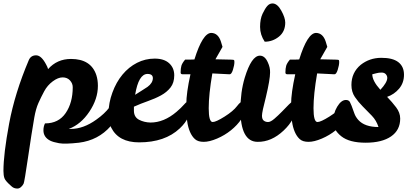

<svg xmlns="http://www.w3.org/2000/svg" viewBox="-60 -820 2374 1114"><path d="M219 -419Q271 -478 352 -478Q468 -478 499 -384Q508 -356 508 -322Q508 -246 458.5 -172Q409 -98 339 -72H351Q424 -72 499 -126Q547 -160 574.5 -196.5Q602 -233 616 -233Q630 -233 630 -201Q630 -145 582 -88Q510 -6 398 8Q317 17 283 11Q249 5 231 -4Q192 -24 192 -64Q192 -86 201 -104Q280 -104 321 -164Q362 -224 362 -314Q362 -336 346 -353.5Q330 -371 303.5 -371Q277 -371 246 -348Q215 -325 196.5 -290.5Q178 -256 163 -222.5Q148 -189 139 -138Q123 -46 102.5 94.5Q82 235 77 245.5Q72 256 62 265Q52 274 41 274Q21 274 8 262Q-28 231 -34 214.5Q-40 198 -40 172Q-40 74 -7 -103Q26 -280 107 -471Q119 -499 149.5 -499Q180 -499 208 -445Q216 -431 219 -419Z M813 -109Q891 -109 964 -171Q991 -194 1008 -213.5Q1025 -233 1034 -233Q1048 -233 1048 -205Q1048 -177 1033 -142.5Q1018 -108 983 -75Q897 6 747 6Q628 6 585 -80Q570 -110 570 -166Q570 -222 592 -282.5Q614 -343 650.5 -387Q687 -431 735 -455.5Q783 -480 837.5 -480Q892 -480 921.5 -453Q951 -426 951 -383Q951 -340 929.5 -312.5Q908 -285 874 -266.5Q840 -248 798.5 -233.5Q757 -219 717 -201V-176Q718 -140 747 -125Q776 -110 813 -109ZM796 -391Q744 -391 724 -270Q745 -284 763.5 -295Q782 -306 796 -316Q826 -338 827 -366Q827 -391 796 -391Z M1045 -389H1000Q988 -389 988 -399Q988 -423 992.5 -438.5Q997 -454 1014 -474H1038Q1052 -474 1068 -475Q1116 -629 1166 -629Q1206 -628 1222 -578Q1226 -564 1231 -548L1190 -476Q1260 -474 1278.5 -474Q1297 -474 1298.5 -470.5Q1300 -467 1300 -460Q1300 -442 1291.5 -415Q1283 -388 1272 -389L1172 -394Q1151 -272 1151 -192Q1151 -112 1174 -112Q1193 -112 1243 -143.5Q1293 -175 1315 -204Q1337 -233 1351 -233Q1365 -233 1365 -199Q1365 -165 1341 -129.5Q1317 -94 1280.5 -64.5Q1244 -35 1199.5 -16Q1155 3 1122 3Q1089 3 1071.5 -12.5Q1054 -28 1042.5 -54.5Q1031 -81 1026 -116.5Q1021 -152 1021 -216Q1021 -280 1045 -389Z M1435 3Q1335 3 1335 -184Q1335 -286 1360 -369Q1399 -497 1448 -497Q1477 -497 1494 -458Q1508 -428 1507 -399Q1507 -359 1483 -258Q1460 -170 1460 -149Q1460 -128 1470.5 -120Q1481 -112 1495.5 -112Q1510 -112 1532 -131Q1554 -150 1576 -172.5Q1598 -195 1616.5 -214Q1635 -233 1642 -233Q1656 -233 1656 -199Q1656 -129 1585.5 -62.5Q1515 4 1435 3ZM1476 -578Q1449 -618 1449 -664Q1449 -710 1463.5 -740.5Q1478 -771 1491 -785.5Q1504 -800 1521 -800Q1549 -800 1572 -758.5Q1595 -717 1595 -689Q1595 -637 1558.5 -607.5Q1522 -578 1476 -578Z M1653 -389H1608Q1596 -389 1596 -399Q1596 -423 1600.5 -438.5Q1605 -454 1622 -474H1646Q1660 -474 1676 -475Q1724 -629 1774 -629Q1814 -628 1830 -578Q1834 -564 1839 -548L1798 -476Q1868 -474 1886.5 -474Q1905 -474 1906.5 -470.5Q1908 -467 1908 -460Q1908 -442 1899.5 -415Q1891 -388 1880 -389L1780 -394Q1759 -272 1759 -192Q1759 -112 1782 -112Q1801 -112 1851 -143.5Q1901 -175 1923 -204Q1945 -233 1959 -233Q1973 -233 1973 -199Q1973 -165 1949 -129.5Q1925 -94 1888.5 -64.5Q1852 -35 1807.5 -16Q1763 3 1730 3Q1697 3 1679.5 -12.5Q1662 -28 1650.5 -54.5Q1639 -81 1634 -116.5Q1629 -152 1629 -216Q1629 -280 1653 -389Z M2186 -258Q2215 -228 2238.5 -197Q2262 -166 2262 -132Q2262 -65 2209 -28.5Q2156 8 2061.5 8Q1967 8 1920 -29.5Q1873 -67 1873 -114.5Q1873 -162 1896.5 -201Q1920 -240 1947 -240Q1963 -240 1970 -228.5Q1977 -217 1996 -162Q2003 -142 2019 -124Q2056 -83 2136 -83Q2124 -121 2097.5 -148.5Q2071 -176 2045 -202Q2019 -228 1999 -257.5Q1979 -287 1979 -327Q1979 -399 2033 -444Q2084 -484 2151 -484.5Q2218 -485 2251 -459.5Q2284 -434 2284 -386.5Q2284 -339 2255.5 -305.5Q2227 -272 2186 -258ZM2147 -299Q2187 -342 2187 -368Q2187 -380 2178.5 -389.5Q2170 -399 2154 -399Q2138 -399 2123.5 -395Q2109 -391 2100 -389Q2100 -351 2147 -299Z"/></svg>

Font: Leckerli One
Style: Regular
Weight: 400
Version: Version 1.001